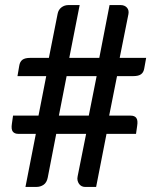

<svg xmlns="http://www.w3.org/2000/svg" viewBox="-20 -738 620 758"><path d="M361.5 -437.5H243L212.5 -281.5H330.5ZM557 -509.5 549.5 -468Q547 -452.5 537 -445Q527 -437.5 506 -437.5H442L411 -281.5H496Q511.5 -281.5 518.2 -272.2Q525 -263 521.5 -241L517 -209.5H400.5L359.5 0H315.5Q308.5 0 302.2 -3.2Q296 -6.5 292 -12.2Q288 -18 286.2 -25.5Q284.5 -33 286.5 -42L320 -209.5H202L168.5 -37Q164.5 -17 152 -8.5Q139.5 0 123.5 0H80.5L121.5 -209.5H52.5Q37.5 -209.5 30.5 -218.5Q23.5 -227.5 27 -250L31.5 -281.5H132L162.5 -437.5H49L56 -478.5Q58.5 -494.5 68.5 -502Q78.5 -509.5 99.5 -509.5H173L207.5 -683.5Q210.5 -699.5 222.5 -708.8Q234.5 -718 250.5 -718H294.5L253.5 -509.5H372L412.5 -718H456Q472 -718 481 -708Q490 -698 487 -682L452.5 -509.5Z"/></svg>

Font: LatoLatin Medium
Style: Regular
Weight: 500
Designer: Lukasz Dziedzic with Adam Twardoch and Botio Nikoltchev
Foundry: tyPoland Lukasz Dziedzic
Version: Version 2.015; 2015-08-06; http://www.latofonts.com/